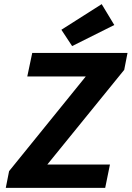

<svg xmlns="http://www.w3.org/2000/svg" viewBox="-20 -909 640 929"><path d="M489 0H8L24 -81L395 -539H112L136 -653H597L581 -571L209 -113H512ZM329 -686 277 -765 472 -889 533 -788Z"/></svg>

Font: Source Code Pro
Style: Bold Italic
Weight: 700
Italic angle: -11°
Monospace: yes
Designer: Paul D. Hunt, Teo Tuominen
Foundry: Adobe Systems Incorporated
Version: Version 1.050;PS 1.000;hotconv 16.6.51;makeotf.lib2.5.65220